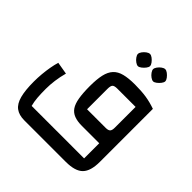

<svg xmlns="http://www.w3.org/2000/svg" viewBox="-243 -915 1382 1382"><g transform="rotate(45 448.0 -224.0)"><path d="M207 265Q153 265 120 240.5Q87 216 72.5 161.5Q58 107 58 19Q58 -19 61.5 -58Q65 -97 71.5 -134Q78 -171 87 -201L181 -185Q168 -137 162 -91.5Q156 -46 156 -5Q156 45 159 83Q162 121 171 154H705V0H803V92Q803 185 763.5 225Q724 265 629 265ZM528 0Q482 0 450.5 -12Q419 -24 400.5 -51Q382 -78 374 -125.5Q366 -173 366 -242Q366 -313 376.5 -359Q387 -405 412 -432Q437 -459 480 -470Q523 -481 587 -481Q654 -481 703 -473.5Q752 -466 803 -448V0ZM660 -111Q685 -111 695 -121Q705 -131 705 -158V-370H519Q490 -370 480 -360Q470 -350 470 -319V-111ZM509 -589Q498 -589 483 -599.5Q468 -610 457.5 -625Q447 -640 447 -651Q447 -663 457.5 -677.5Q468 -692 482.5 -702.5Q497 -713 509 -713Q521 -713 535 -702.5Q549 -692 560 -677.5Q571 -663 571 -651Q571 -640 560 -625.5Q549 -611 534.5 -600Q520 -589 509 -589ZM664 -589Q653 -589 638 -599.5Q623 -610 612.5 -625Q602 -640 602 -651Q602 -663 612.5 -677.5Q623 -692 637.5 -702.5Q652 -713 664 -713Q676 -713 690 -702.5Q704 -692 715 -677.5Q726 -663 726 -651Q726 -640 715 -625.5Q704 -611 689.5 -600Q675 -589 664 -589Z"/></g></svg>

Font: Changa Medium
Style: Regular
Weight: 500
Designer: Eduardo Rodriguez Tunni
Foundry: Eduardo Rodriguez Tunni
Version: Version 3.003